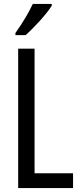

<svg xmlns="http://www.w3.org/2000/svg" viewBox="-20 -963 411 983"><path d="M245 -934V-943H148C127 -898 97 -848 59 -794V-783H111C152 -819 220 -892 245 -934ZM73 0H354V-76H157V-714H73Z"/></svg>

Font: Noto Sans Sinhala UI ExtraCondensed
Style: Regular
Weight: 400
Width: 2
Designer: Jelle Bosma - Monotype Design Team
Foundry: Monotype Imaging Inc.
Version: Version 2.006